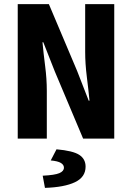

<svg xmlns="http://www.w3.org/2000/svg" viewBox="-20 -672 640 931"><path d="M66 0V-652H217L354 -328L410 -184H414Q409 -236 401 -299.5Q393 -363 393 -421V-652H534V0H383L246 -325L190 -467H186Q191 -413 199 -351Q207 -289 207 -231V0ZM198 239 187 180Q246 177 268 167.5Q290 158 290 141Q290 127 275 118Q260 109 226 106L254 52Q334 59 364.5 79Q395 99 395 136Q395 187 343.5 211.5Q292 236 198 239Z"/></svg>

Font: Source Code Pro
Style: Bold
Weight: 700
Monospace: yes
Designer: Paul D. Hunt, Teo Tuominen
Foundry: Adobe Systems Incorporated
Version: Version 2.030;PS 1.000;hotconv 16.6.51;makeotf.lib2.5.65220